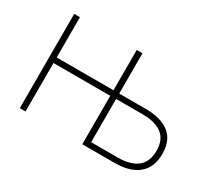

<svg xmlns="http://www.w3.org/2000/svg" viewBox="-103 -733 1050 935"><g transform="rotate(30 421.5 -265.0)"><path d="M80.1 -530.3H112.3V-303.7H431.6V-530.3H463.9V-303.7H613.3Q699.7 -303.7 746.3 -266.6Q793 -229.5 793 -154.3Q793 -77.6 745.8 -38.8Q698.7 0 613.3 0H431.6V-272.5H112.3V0H80.1ZM613.3 -30.3Q684.1 -30.3 722.4 -60.3Q760.7 -90.3 760.7 -153.3Q760.7 -214.8 722.4 -244.1Q684.1 -273.4 613.3 -273.4H463.9V-30.3Z"/></g></svg>

Font: Pretendard Std Thin
Style: Regular
Weight: 100
Designer: Base glyphs from Inter by Rasmus Andersson; Hangeul glyphs from Noto Sans CJK(Source Han Sans) by Jang Soo-young and Kan
Foundry: Kil Hyung-jin
Version: Version 1.309